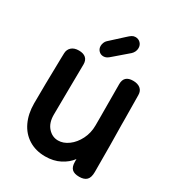

<svg xmlns="http://www.w3.org/2000/svg" viewBox="-222 -1102 1148 1244"><g transform="rotate(30 352.0 -479.5)"><path d="M633 -74Q633 -32 615 -14Q597 4 560 4Q523 4 505.5 -12.5Q488 -29 488 -67V-87Q460 -49 412.5 -24.5Q365 0 303 0Q232 0 179 -33Q126 -66 98 -125.5Q70 -185 70 -262Q70 -386 75 -606L76 -641Q77 -669 96.5 -686.5Q116 -704 151 -704Q185 -704 203 -688Q221 -672 221 -641Q221 -574 219 -466Q217 -350 217 -262Q217 -201 248.5 -166Q280 -131 324 -131Q363 -131 400.5 -158.5Q438 -186 462 -233.5Q486 -281 486 -338V-406Q485 -462 485 -646Q485 -710 553 -710Q588 -710 608 -693.5Q628 -677 628 -646Q628 -587 630 -457V-428Q633 -296 633 -74ZM257 -800Q257 -812 262 -825Q267 -838 276 -846L369 -931Q388 -949 399.5 -956Q411 -963 425 -963Q447 -963 462 -948Q477 -933 477 -910Q477 -895 470.5 -882Q464 -869 454 -860L354 -774Q340 -761 329 -755.5Q318 -750 306 -750Q285 -750 271 -764.5Q257 -779 257 -800Z"/></g></svg>

Font: Mali
Style: Bold
Weight: 700
Designer: Kitiyaporn Chalermlarp | Katatrad Aksorn Co.,Ltd.
Foundry: Cadson Demak Co.,Ltd.
Version: Version 1.000; ttfautohint (v1.6)